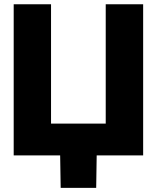

<svg xmlns="http://www.w3.org/2000/svg" viewBox="-20 -748 755 924"><path d="M668.9 0H45.9V-727.5H225.6V-153.3H488.8V-727.5H668.9ZM272 156.2 269 -31.2H445.8L442.9 156.2Z"/></svg>

Font: Inter Display Extra Bold
Style: Regular
Weight: 800
Designer: Rasmus Andersson
Foundry: rsms
Version: Version 4.000;git-4fc901f